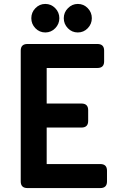

<svg xmlns="http://www.w3.org/2000/svg" viewBox="-20 -956 626 976"><path d="M304.2 -863.3Q304.2 -893.1 325.2 -914.1Q346.2 -936 375.7 -936Q405.3 -936 426 -914.6Q446.8 -893.1 446.8 -863.5Q446.8 -834 426 -812.5Q405.3 -791 375.5 -791Q345.7 -791 325 -812.5Q304.2 -834 304.2 -863.3ZM210.4 -791Q180.7 -791 159.9 -812.5Q139.2 -834 139.2 -863.3Q139.2 -893.1 159.7 -914.1Q180.7 -936 210.2 -936Q239.7 -936 260.7 -914.6Q281.7 -893.1 281.7 -863.5Q281.7 -834 260.7 -812.5Q239.7 -791 210.4 -791ZM85.4 -698.7ZM489.7 0H119.6Q85.4 0 85.4 -33.7V-698.7Q85.4 -732.4 119.6 -732.4H475.1Q509.3 -732.4 509.3 -698.7V-644Q509.3 -610.4 475.1 -610.4H217.3V-429.7H394Q428.2 -429.7 428.2 -396V-341.3Q428.2 -307.6 394 -307.6H217.3V-122.1H489.7Q523.9 -122.1 523.9 -88.4V-33.7Q523.9 0 489.7 0Z"/></svg>

Font: Simply Mono
Style: Bold
Weight: 700
Designer: Wojciech Kalinowski "wmk69" (wmk69@o2.pl)
Foundry: Wojciech Kalinowski "wmk69" (wmk69@o2.pl)
Version: Version 1.0.0